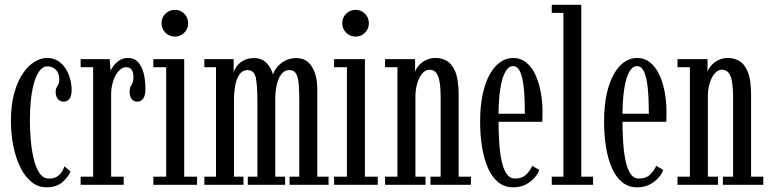

<svg xmlns="http://www.w3.org/2000/svg" viewBox="-20 -770 3213 800"><path d="M173.5 10.5Q138.5 10.5 111 -12Q83.5 -34.5 64.5 -73.2Q45.5 -112 35.5 -161.8Q25.5 -211.5 25.5 -266Q25.5 -332.5 39.2 -381.8Q53 -431 75 -463.5Q97 -496 123.5 -512.2Q150 -528.5 175 -528.5Q208.5 -528.5 231.5 -509Q254.5 -489.5 266.5 -458.8Q278.5 -428 278.5 -394.5Q278.5 -371.5 269.8 -359Q261 -346.5 245.5 -346.5Q230 -346.5 221 -357.5Q212 -368.5 212 -386.5Q212 -398.5 215.8 -405.2Q219.5 -412 223.2 -419.2Q227 -426.5 227 -438.5Q227 -464.5 213 -479Q199 -493.5 178.5 -493.5Q158 -493.5 143.8 -473.5Q129.5 -453.5 120.8 -420.8Q112 -388 108.2 -348.2Q104.5 -308.5 104.5 -269Q104.5 -228.5 108.2 -185.8Q112 -143 120.8 -106.8Q129.5 -70.5 145 -48.2Q160.5 -26 184.5 -26Q211.5 -26 226.2 -40.5Q241 -55 248.5 -77L274 -55.5Q265 -33.5 240.5 -11.5Q216 10.5 173.5 10.5Z M316 0V-34H368V-490H316V-523.5H437L441 -474.5Q442.5 -480.5 451.5 -493.5Q460.5 -506.5 476.2 -517.5Q492 -528.5 514 -528.5Q539.5 -528.5 555.2 -511.2Q571 -494 578.5 -464.8Q586 -435.5 586 -399Q586 -373 577 -359.8Q568 -346.5 552 -346.5Q537.5 -346.5 528.8 -357.2Q520 -368 520 -389Q520 -401.5 524.2 -409Q528.5 -416.5 532.2 -425Q536 -433.5 536 -448Q536 -470 528.2 -480Q520.5 -490 506.5 -490Q488.5 -490 474 -473.8Q459.5 -457.5 451.2 -431Q443 -404.5 443 -374V-34H495.5V0Z M619 0V-34H672.5V-490H619V-523.5H747.5V-34H801V0ZM709 -617.5Q685.5 -617.5 669.2 -633.8Q653 -650 653 -673Q653 -696.5 669.2 -712.8Q685.5 -729 709 -729Q731.5 -729 747.8 -712.8Q764 -696.5 764 -673Q764 -650 747.8 -633.8Q731.5 -617.5 709 -617.5Z M831.5 0V-34H880V-490H831.5V-523.5H953.5V-467Q954.5 -476 964 -490.5Q973.5 -505 992.2 -516.5Q1011 -528 1038.5 -528Q1067 -528 1083.8 -513.8Q1100.5 -499.5 1108.5 -482.8Q1116.5 -466 1117.5 -458.5Q1120.5 -472.5 1133.2 -488.8Q1146 -505 1166.8 -516.5Q1187.5 -528 1214.5 -528Q1258.5 -528 1280.2 -491Q1302 -454 1302 -400V-34H1349V0H1186.5V-34H1227V-345.5Q1227 -387.5 1224.8 -417.2Q1222.5 -447 1214 -462.5Q1205.5 -478 1186 -478Q1166 -478 1153 -461.8Q1140 -445.5 1133.8 -419.2Q1127.5 -393 1127 -363.5V-34H1168V0H1012.5V-34H1052.5V-345.5Q1052.5 -408.5 1046.5 -443.2Q1040.5 -478 1011 -478Q991.5 -478 979 -461.5Q966.5 -445 961 -417.8Q955.5 -390.5 955 -359.5V-34H994.5V0Z M1372 0V-34H1425.5V-490H1372V-523.5H1500.5V-34H1554V0ZM1462 -617.5Q1438.5 -617.5 1422.2 -633.8Q1406 -650 1406 -673Q1406 -696.5 1422.2 -712.8Q1438.5 -729 1462 -729Q1484.5 -729 1500.8 -712.8Q1517 -696.5 1517 -673Q1517 -650 1500.8 -633.8Q1484.5 -617.5 1462 -617.5Z M1584.5 0V-34H1636V-490H1584.5V-523.5H1709.5V-470Q1712 -481 1723 -494.8Q1734 -508.5 1752.5 -518.5Q1771 -528.5 1795.5 -528.5Q1819 -528.5 1840.8 -516.8Q1862.5 -505 1876.8 -472Q1891 -439 1891 -374.5V-34H1942V0H1773.5V-34H1816V-366.5Q1816 -427 1805 -453.2Q1794 -479.5 1769.5 -479.5Q1757 -479.5 1746.2 -470.5Q1735.5 -461.5 1727.8 -446.2Q1720 -431 1715.8 -412.5Q1711.5 -394 1711 -375V-34H1753V0Z M2118 10.5Q2082 10.5 2055.8 -11Q2029.5 -32.5 2013 -70.2Q1996.5 -108 1988.5 -157.5Q1980.5 -207 1980.5 -263Q1980.5 -330 1991.8 -380Q2003 -430 2022.2 -463Q2041.5 -496 2066 -512.2Q2090.5 -528.5 2117.5 -528.5Q2149 -528.5 2172.2 -509.8Q2195.5 -491 2210.5 -459Q2225.5 -427 2233 -386.8Q2240.5 -346.5 2240.5 -303.5Q2240.5 -293 2240.2 -282.8Q2240 -272.5 2239.5 -262.5H2050V-296H2167Q2167 -359 2162.5 -403.2Q2158 -447.5 2147.2 -471Q2136.5 -494.5 2117.5 -494.5Q2099.5 -494.5 2085.8 -471Q2072 -447.5 2064.5 -399.8Q2057 -352 2057 -278Q2057 -223.5 2060 -177.5Q2063 -131.5 2070.5 -97.5Q2078 -63.5 2091.5 -44.8Q2105 -26 2125.5 -26Q2156.5 -26 2173.8 -44Q2191 -62 2197.5 -79L2227 -62Q2217.5 -34 2187.8 -11.8Q2158 10.5 2118 10.5Z M2279 0V-34H2327.5V-716.5H2279V-750H2402V-34H2451V0Z M2634.5 10.5Q2598.5 10.5 2572.2 -11Q2546 -32.5 2529.5 -70.2Q2513 -108 2505 -157.5Q2497 -207 2497 -263Q2497 -330 2508.2 -380Q2519.5 -430 2538.8 -463Q2558 -496 2582.5 -512.2Q2607 -528.5 2634 -528.5Q2665.5 -528.5 2688.8 -509.8Q2712 -491 2727 -459Q2742 -427 2749.5 -386.8Q2757 -346.5 2757 -303.5Q2757 -293 2756.8 -282.8Q2756.5 -272.5 2756 -262.5H2566.5V-296H2683.5Q2683.5 -359 2679 -403.2Q2674.5 -447.5 2663.8 -471Q2653 -494.5 2634 -494.5Q2616 -494.5 2602.2 -471Q2588.5 -447.5 2581 -399.8Q2573.5 -352 2573.5 -278Q2573.5 -223.5 2576.5 -177.5Q2579.5 -131.5 2587 -97.5Q2594.5 -63.5 2608 -44.8Q2621.5 -26 2642 -26Q2673 -26 2690.2 -44Q2707.5 -62 2714 -79L2743.5 -62Q2734 -34 2704.2 -11.8Q2674.5 10.5 2634.5 10.5Z M2803 0V-34H2854.5V-490H2803V-523.5H2928V-470Q2930.5 -481 2941.5 -494.8Q2952.5 -508.5 2971 -518.5Q2989.5 -528.5 3014 -528.5Q3037.5 -528.5 3059.2 -516.8Q3081 -505 3095.2 -472Q3109.5 -439 3109.5 -374.5V-34H3160.5V0H2992V-34H3034.5V-366.5Q3034.5 -427 3023.5 -453.2Q3012.5 -479.5 2988 -479.5Q2975.5 -479.5 2964.8 -470.5Q2954 -461.5 2946.2 -446.2Q2938.5 -431 2934.2 -412.5Q2930 -394 2929.5 -375V-34H2971.5V0Z"/></svg>

Font: Imbue Thin
Style: Regular
Weight: 400
Version: Version 1.102